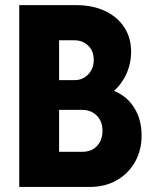

<svg xmlns="http://www.w3.org/2000/svg" viewBox="-20 -740 609 760"><path d="M202.1 0V-139.2H306.6Q342.8 -139.2 364.3 -162.6Q385.7 -186 385.7 -222.2Q385.7 -260.7 362.5 -283Q339.4 -305.2 304.7 -305.2H202.6V-422.9H275.9Q307.6 -422.9 329.3 -445.6Q351.1 -468.3 351.1 -503.4Q351.1 -538.6 328.9 -559.6Q306.6 -580.6 274.4 -580.6H202.6V-719.7H281.7Q346.2 -719.7 395.3 -696.8Q444.3 -673.8 471.7 -632.3Q499 -590.8 499 -534.7Q499 -493.7 484.4 -457Q469.7 -420.4 444.3 -393.1Q418.9 -365.7 386.7 -353L391.6 -392.1Q463.9 -377.4 502.2 -326.7Q540.5 -275.9 540.5 -204.6Q540.5 -145.5 514.6 -99.4Q488.8 -53.2 442.4 -26.6Q396 0 334.5 0ZM56.2 0V-719.7H213.9V0Z"/></svg>

Font: Reddit Sans Condensed ExtraBold
Style: Regular
Weight: 800
Designer: Stephen Hutchings
Foundry: Reddit
Version: Version 1.014